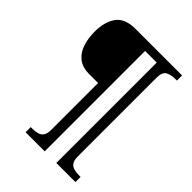

<svg xmlns="http://www.w3.org/2000/svg" viewBox="-246 -879 1109 1109"><g transform="rotate(45 308.5 -324.5)"><path d="M169 111V69H182Q205 69 223.5 64Q242 59 253 43.5Q264 28 264 -3V-386H193Q135 -386 101.5 -413.5Q68 -441 54 -485.5Q40 -530 40 -582Q40 -662 75 -711Q110 -760 195 -760H576V-718H563Q529 -718 505 -705.5Q481 -693 481 -646V-3Q481 28 492 43.5Q503 59 522 64Q541 69 563 69H576V111H420V-709H325V111Z"/></g></svg>

Font: Noto Serif Test
Style: Regular
Weight: 400
Version: Version 1.000